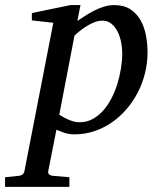

<svg xmlns="http://www.w3.org/2000/svg" viewBox="-116 -514 630 752"><path d="M362.8 -305.2Q362.8 -327.1 358.2 -349.9Q353.5 -372.6 344 -391.1Q334.5 -409.7 319.8 -421.4Q305.2 -433.1 285.2 -433.1Q267.1 -433.1 249 -425Q231 -417 216.1 -407Q201.2 -397 190.4 -387.5Q179.7 -377.9 175.8 -375L116.2 -64.9Q120.6 -62.5 128.7 -57.4Q136.7 -52.2 147.5 -47.4Q158.2 -42.5 170.4 -38.8Q182.6 -35.2 195.8 -35.2Q223.1 -35.2 246.1 -47.4Q269 -59.6 287.6 -80.3Q306.2 -101.1 320.3 -128.4Q334.5 -155.8 343.8 -185.8Q353 -215.8 357.9 -246.6Q362.8 -277.3 362.8 -305.2ZM461.9 -309.1Q461.9 -268.1 452.1 -228.3Q442.4 -188.5 424.1 -152.8Q405.8 -117.2 379.9 -86.9Q354 -56.6 322.3 -34.7Q290.5 -12.7 253.4 -0.2Q216.3 12.2 175.8 12.2Q153.3 12.2 135.3 5.9Q117.2 -0.5 105 -5.9L73.2 154.8Q71.3 163.1 75.4 168.2Q79.6 173.3 92.8 174.8L155.8 180.2V217.8H-96.2V180.2L-43.9 174.8Q-22.9 173.3 -20 154.8L92.8 -424.8L8.8 -434.1V-462.9L160.2 -494.1H199.2L187 -432.1Q199.7 -440.4 216.1 -451.2Q232.4 -461.9 251 -471.4Q269.5 -481 289.8 -487.5Q310.1 -494.1 331.1 -494.1Q369.1 -494.1 394.3 -477.8Q419.4 -461.4 434.3 -435.1Q449.2 -408.7 455.6 -375.5Q461.9 -342.3 461.9 -309.1Z"/></svg>

Font: Charis SIL Viet
Style: Italic
Weight: 400
Italic angle: -11°
Foundry: SIL International
Version: Version 5.000